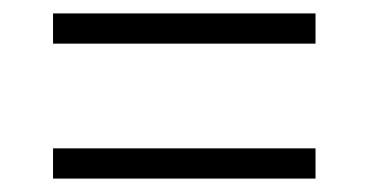

<svg xmlns="http://www.w3.org/2000/svg" viewBox="-20 -500 550 286"><path d="M59 -435H450V-480H59ZM59 -234H450V-279H59Z"/></svg>

Font: Noto Serif Georgian SemiCondensed Light
Style: Regular
Weight: 300
Width: 4
Designer: Monotype Design Team, Akaki Razmadze
Foundry: Google LLC
Version: Version 2.003